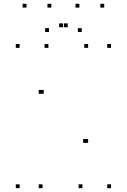

<svg xmlns="http://www.w3.org/2000/svg" viewBox="-20 -969 660 999"><path d="M201.4 10V-10H181.4V10ZM201.4 -481.1V-501.1H181.4V-481.1ZM207.4 -481.1V-501.1H187.4V-481.1ZM408.9 10V-10H388.9V10ZM557.8 10V-10H537.8V10ZM557.8 -720V-740H537.8V-720ZM438.6 -720V-740H418.6V-720ZM438.6 -225.7V-245.7H418.6V-225.7ZM432.6 -225.7V-245.7H412.6V-225.7ZM231.8 -720V-740H211.8V-720ZM82.2 -720V-740H62.2V-720ZM82.2 10V-10H62.2V10ZM247 -929.4V-949.4H227V-929.4ZM332.3 -827.4V-847.4H312.3V-827.4ZM307.7 -827.4V-847.4H287.7V-827.4ZM393 -929.4V-949.4H373V-929.4ZM522.2 -929.4V-949.4H502.2V-929.4ZM405.2 -802.5V-822.5H385.2V-802.5ZM234.8 -802.5V-822.5H214.8V-802.5ZM117.8 -929.4V-949.4H97.8V-929.4Z"/></svg>

Font: Monaspace Argon Dots Var
Style: Regular
Weight: 400
Designer: Riley Cran and the Lettermatic Team
Version: Version 1.100 (Monaspace Argon Dots)